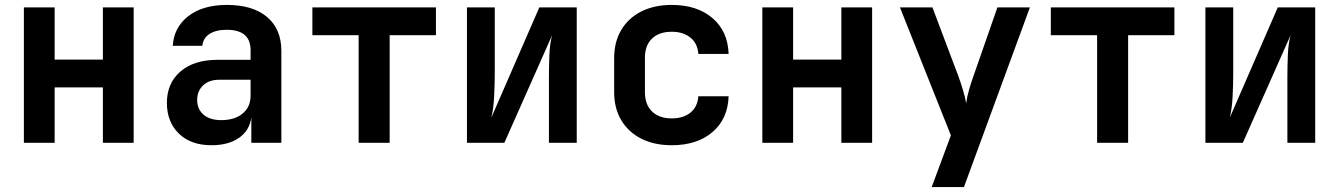

<svg xmlns="http://www.w3.org/2000/svg" viewBox="-20 -580 5440 780"><path d="M77 0V-550H202V-338H398V-550H523V0H398V-225H202V0Z M839 10Q755 10 706.5 -37.5Q658 -85 658 -162Q658 -242 713 -289.5Q768 -337 864 -337H998V-376Q998 -459 901 -459Q857 -459 831 -442Q805 -425 802 -394H682Q686 -468 744.5 -514Q803 -560 902 -560Q1007 -560 1065 -511Q1123 -462 1123 -373V0H1001V-103Q994 -50 951 -20Q908 10 839 10ZM879 -92Q934 -92 966 -119Q998 -146 998 -191V-256H870Q829 -256 805 -233Q781 -210 781 -174Q781 -137 806.5 -114.5Q832 -92 879 -92Z M1437 0V-437H1249V-550H1751V-437H1563V0Z M1877 0V-550H1990V-284Q1990 -239 1987.5 -188.5Q1985 -138 1976 -102L2171 -550H2323V0H2210V-267Q2210 -311 2212 -358Q2214 -405 2223 -437L2029 0Z M2709 10Q2638 10 2585.5 -16.5Q2533 -43 2504 -91.5Q2475 -140 2475 -206V-344Q2475 -410 2504 -458.5Q2533 -507 2585.5 -533.5Q2638 -560 2709 -560Q2812 -560 2874.5 -506.5Q2937 -453 2940 -361H2817Q2814 -404 2784.5 -427.5Q2755 -451 2709 -451Q2658 -451 2629 -423.5Q2600 -396 2600 -345V-206Q2600 -155 2629 -127Q2658 -99 2709 -99Q2756 -99 2785 -122.5Q2814 -146 2817 -189H2940Q2937 -97 2874.5 -43.5Q2812 10 2709 10Z M3077 0V-550H3202V-338H3398V-550H3523V0H3398V-225H3202V0Z M3765 180 3843 -30 3636 -550H3768L3874 -269Q3883 -244 3892 -214.5Q3901 -185 3905 -160Q3908 -185 3916.5 -214.5Q3925 -244 3934 -269L4032 -550H4164L3896 180Z M4437 0V-437H4249V-550H4751V-437H4563V0Z M4877 0V-550H4990V-284Q4990 -239 4987.5 -188.5Q4985 -138 4976 -102L5171 -550H5323V0H5210V-267Q5210 -311 5212 -358Q5214 -405 5223 -437L5029 0Z"/></svg>

Font: JetBrains Mono NL
Style: Bold
Weight: 700
Monospace: yes
Designer: Philipp Nurullin, Konstantin Bulenkov
Foundry: JetBrains
Version: Version 2.305; ttfautohint (v1.8.4.7-5d5b)